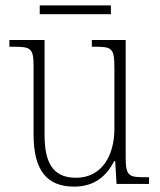

<svg xmlns="http://www.w3.org/2000/svg" viewBox="-20 -685 595 715"><path d="M128 -632H393V-665H128ZM256 10C331 10 377 -29 405 -85H409L414 0H535V-25H518C460 -25 448 -30 448 -99V-536H322V-511H332C397 -511 406 -506 406 -433V-205C406 -107 360 -23 263 -23C173 -23 146 -85 146 -183V-536H15V-511H30C94 -511 105 -506 105 -439V-184C105 -49 156 10 256 10Z"/></svg>

Font: Noto Serif Hebrew SemiCondensed ExtraLight
Style: Regular
Weight: 200
Width: 4
Designer: Monotype Design Team
Foundry: Monotype Imaging Inc.
Version: Version 2.004